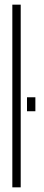

<svg xmlns="http://www.w3.org/2000/svg" viewBox="-20 -805 190 825"><path d="M33 0H69V-785H33ZM96 -387V-327H132V-387Z"/></svg>

Font: Anybody ExtraCondensed ExtraLight
Style: Regular
Weight: 250
Width: 2
Version: Version 1.113;gftools[0.9.25]